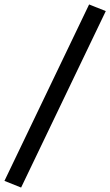

<svg xmlns="http://www.w3.org/2000/svg" viewBox="-82 -776 496 864"><path d="M13 68 -62 38 319 -756 394 -726Z"/></svg>

Font: Nunito Sans 10pt SemiBold
Style: Italic
Weight: 600
Italic angle: -9°
Designer: Vernon Adams
Foundry: Vernon Adams
Version: Version 3.101;gftools[0.9.27]